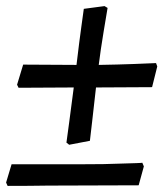

<svg xmlns="http://www.w3.org/2000/svg" viewBox="-36 -525 543 630"><path d="M288 -312Q349 -313 403 -315Q457 -317 476 -318L480 -307L463 -239L279 -238Q272 -176 266.5 -127.5Q261 -79 259 -63L191 -50L182 -57Q184 -73 191 -123.5Q198 -174 206 -238L25 -237L20 -247L40 -313L215 -312Q225 -396 231 -438L239 -496L307 -505L317 -499Q314 -481 304 -421Q294 -361 288 -312ZM419 83 121 84Q62 85 -11 85L-16 74L2 14H228Q314 14 354 12Q431 10 431 9L436 21Z"/></svg>

Font: Alegreya SC Medium
Style: Italic
Weight: 500
Italic angle: -7°
Designer: Juan Pablo del Peral
Foundry: Huerta Tipografica
Version: Version 2.007; ttfautohint (v1.6)